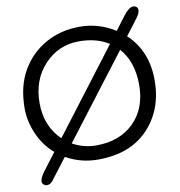

<svg xmlns="http://www.w3.org/2000/svg" viewBox="-97 -908 1027 1098"><g transform="rotate(-10 416.5 -359.5)"><path d="M267.6 -109.9Q331.5 -74.2 404.8 -74.2Q541.5 -74.2 623.5 -155.5Q705.6 -236.8 705.6 -372.6Q705.6 -508.3 633.3 -588.9ZM582 -632.3Q510.7 -677.7 409.2 -677.7Q290 -677.7 208.3 -590.6Q126.5 -503.4 126.5 -368.9Q126.5 -234.4 214.4 -149.4ZM400.9 7.3Q300.8 7.3 215.3 -41L129.9 70.8Q110.8 100.6 87.4 100.6Q77.1 100.6 68.4 93.3Q59.6 85.9 59.6 75.2Q59.6 54.7 87.4 17.6L161.1 -79.1Q102.1 -129.9 69.6 -204.1Q37.1 -278.3 37.1 -352.5Q37.1 -481 88.9 -570.6Q140.6 -660.2 228.8 -709.7Q316.9 -759.3 427.2 -759.3Q537.6 -759.3 632.8 -699.2L694.8 -780.8Q725.1 -820.3 749 -820.3Q760.3 -820.3 768.1 -813.7Q775.9 -807.1 775.9 -795.7Q775.9 -784.2 769.3 -771Q762.7 -757.8 737.8 -726.1L686 -658.2Q797.4 -554.2 797.4 -383.8Q797.4 -213.4 692.6 -103Q587.9 7.3 400.9 7.3Z"/></g></svg>

Font: Oldenburg
Style: Regular
Weight: 400
Designer: Nicole Fally
Foundry: Nicole Fally
Version: Version 1.001